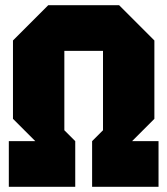

<svg xmlns="http://www.w3.org/2000/svg" viewBox="-20 -720 645 740"><path d="M14 0V-176H116L30 -262V-564L166 -700H439L575 -564V-262L489 -176H591V0H335V-176L377 -218V-524H228V-218L270 -176V0Z"/></svg>

Font: Tektur SemiCondensed ExtraBold
Style: Regular
Weight: 800
Width: 4
Designer: Adam Jagosz
Foundry: Adam Jagosz
Version: Version 1.005;gftools[0.9.30]